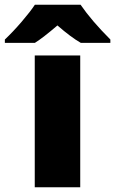

<svg xmlns="http://www.w3.org/2000/svg" viewBox="-79 -786 483 806"><path d="M260.3 -606Q219.2 -629.4 162.1 -679.2Q101.1 -627 67.4 -606H-58.6V-620.1Q-24.9 -651.9 12 -694.8Q48.8 -737.8 67.4 -766.1H259.3Q305.2 -699.2 384.3 -620.1V-606ZM257.8 0H66.9V-553.2H257.8Z"/></svg>

Font: TypoPRO Open Sans
Style: Regular
Weight: 800
Foundry: Ascender Corporation
Version: Version 1.10